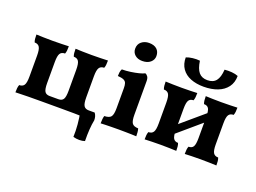

<svg xmlns="http://www.w3.org/2000/svg" viewBox="-125 -985 1928 1448"><g transform="rotate(20 839.5 -261.5)"><path d="M607 -461Q607 -441 605.5 -426.5Q604 -412 599 -400Q572 -400 560 -381.5Q548 -363 548 -313V-145Q548 -94 560 -76Q572 -58 599 -58Q604 -45 605.5 -30.5Q607 -16 607 3Q592 3 568 2Q544 1 504 0.5Q464 0 403 0H242Q177 0 136.5 0.5Q96 1 71.5 2Q47 3 33 3Q33 -16 34.5 -30.5Q36 -45 41 -58Q68 -58 80 -76Q92 -94 92 -145V-313Q92 -363 80 -381.5Q68 -400 41 -400Q36 -412 34.5 -426.5Q33 -441 33 -461Q55 -460 90 -459Q125 -458 163 -458Q200 -458 235 -459Q270 -460 293 -461Q293 -441 291.5 -426.5Q290 -412 285 -400Q257 -400 245.5 -381.5Q234 -363 234 -313V-145Q234 -95 245.5 -77Q257 -59 285 -59H355Q383 -59 394.5 -77Q406 -95 406 -145V-313Q406 -363 394.5 -381.5Q383 -400 355 -400Q350 -412 348.5 -426.5Q347 -441 347 -461Q369 -460 404.5 -459Q440 -458 477 -458Q514 -458 549.5 -459Q585 -460 607 -461ZM559 169Q561 122 556.5 70Q552 18 542 -31V-58H647Q664 -36 664 -2Q657 31 654 75Q651 119 652 169Q633 176 607.5 176Q582 176 559 169Z M717 3Q717 -15 718.5 -30.5Q720 -46 724 -58Q764 -59 777.5 -77Q791 -95 791 -145V-306Q791 -330 786 -345Q781 -360 765 -367.5Q749 -375 717 -377Q717 -392 719 -406.5Q721 -421 728 -434Q761 -434 796.5 -439Q832 -444 861.5 -451.5Q891 -459 905 -467Q918 -462 926 -449.5Q934 -437 934 -414V-145Q934 -95 947 -77Q960 -59 996 -58Q1000 -46 1001.5 -29.5Q1003 -13 1003 3Q988 2 965 1.5Q942 1 915 0.5Q888 0 861 0Q834 0 806 0.5Q778 1 755 1.5Q732 2 717 3ZM850 -546Q814 -546 791.5 -565.5Q769 -585 769 -616Q769 -652 794 -672Q819 -692 854 -692Q895 -692 917 -672Q939 -652 939 -617Q939 -587 915 -566.5Q891 -546 850 -546Z M1392 3Q1392 -17 1393.5 -31.5Q1395 -46 1400 -58Q1427 -58 1438 -76.5Q1449 -95 1449 -145V-313Q1449 -364 1438 -382Q1427 -400 1400 -400Q1395 -413 1393.5 -427.5Q1392 -442 1392 -461Q1414 -460 1447 -459Q1480 -458 1516 -458Q1553 -458 1588.5 -459Q1624 -460 1646 -461Q1646 -442 1644.5 -427.5Q1643 -413 1638 -400Q1611 -400 1599 -382Q1587 -364 1587 -313V-145Q1587 -95 1599 -76.5Q1611 -58 1638 -58Q1643 -46 1644.5 -31.5Q1646 -17 1646 3Q1624 2 1588.5 1Q1553 0 1516 0Q1480 0 1447 1Q1414 2 1392 3ZM1070 3Q1070 -17 1071.5 -31.5Q1073 -46 1078 -58Q1105 -58 1117 -76.5Q1129 -95 1129 -145V-313Q1129 -364 1117 -382Q1105 -400 1078 -400Q1073 -413 1071.5 -427.5Q1070 -442 1070 -461Q1092 -460 1127.5 -459Q1163 -458 1200 -458Q1235 -458 1268.5 -459Q1302 -460 1324 -461Q1324 -442 1322.5 -427.5Q1321 -413 1316 -400Q1290 -400 1278.5 -382Q1267 -364 1267 -313V-145Q1267 -95 1278.5 -76.5Q1290 -58 1316 -58Q1321 -46 1322.5 -31.5Q1324 -17 1324 3Q1302 2 1268.5 1Q1235 0 1200 0Q1163 0 1127.5 1Q1092 2 1070 3ZM1239 -89V-167L1476 -369V-292ZM1351 -522Q1292 -522 1246.5 -540Q1201 -558 1175.5 -594.5Q1150 -631 1150 -684Q1172 -693 1201.5 -696.5Q1231 -700 1259 -697Q1268 -635 1292 -606.5Q1316 -578 1361 -578Q1407 -578 1430 -606.5Q1453 -635 1457 -697Q1485 -700 1515 -697.5Q1545 -695 1566 -686Q1566 -633 1538.5 -596Q1511 -559 1462.5 -540.5Q1414 -522 1351 -522Z"/></g></svg>

Font: Vollkorn
Style: Bold
Weight: 700
Designer: Friedrich Althausen
Foundry: Friedrich Althausen
Version: Version 5.000